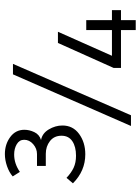

<svg xmlns="http://www.w3.org/2000/svg" viewBox="88 -660 590 807"><g transform="rotate(-90 383.5 -256.0)"><path d="M17 -245 40 -272Q61 -252 82.5 -242Q104 -232 133 -232Q171 -232 194 -247.5Q217 -263 217 -293Q217 -324 194.5 -341.5Q172 -359 141 -359H90V-396H140Q163 -396 181.5 -412Q200 -428 200 -450Q200 -470 181.5 -481Q163 -492 138 -492Q100 -492 65 -468L46 -498Q63 -513 89 -522Q115 -531 140 -531Q181 -531 211.5 -508.5Q242 -486 242 -449Q242 -428 232 -407Q222 -386 199 -379Q227 -374 243.5 -346.5Q260 -319 260 -289Q260 -245 224.5 -219Q189 -193 139 -193Q69 -193 17 -245ZM475 -497H519L303 -1H258ZM661 -43H502V-74L607 -308H654L553 -81H661V-189H703V-81H745V-43H703V19H661Z"/></g></svg>

Font: Bellota Light
Style: Regular
Weight: 300
Designer: Kemie Guaida
Foundry: Kemie Guaida
Version: Version 4.001